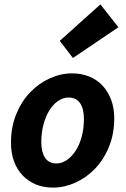

<svg xmlns="http://www.w3.org/2000/svg" viewBox="-20 -842 573 874"><path d="M312 -578 252 -656 437 -822 519 -718ZM222 12Q178 12 143 -2.5Q108 -17 82.5 -44Q57 -71 43.5 -108.5Q30 -146 30 -192Q30 -264 54 -322.5Q78 -381 117.5 -422Q157 -463 207 -485.5Q257 -508 308 -508Q351 -508 386.5 -493.5Q422 -479 447 -452Q472 -425 486 -387.5Q500 -350 500 -304Q500 -232 476 -173.5Q452 -115 412.5 -74Q373 -33 323 -10.5Q273 12 222 12ZM237 -98Q262 -98 284.5 -113.5Q307 -129 324.5 -156Q342 -183 352 -220Q362 -257 362 -301Q362 -347 344.5 -372.5Q327 -398 292 -398Q267 -398 244.5 -382.5Q222 -367 205 -340Q188 -313 178 -275.5Q168 -238 168 -195Q168 -150 185 -124Q202 -98 237 -98Z"/></svg>

Font: TypoPRO Source Sans Pro
Style: Bold Italic
Weight: 700
Italic angle: -11°
Designer: Paul D. Hunt
Foundry: Adobe Systems Incorporated
Version: Version 1.075;PS 2.000;hotconv 1.0.86;makeotf.lib2.5.63406